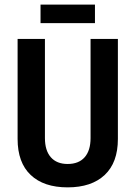

<svg xmlns="http://www.w3.org/2000/svg" viewBox="-20 -798 584 829"><path d="M155 -698V-778H390V-698ZM272 11Q169 11 112.5 -42.5Q56 -96 56 -198V-630H174V-202Q174 -148 199.5 -119Q225 -90 272 -90Q320 -90 345.5 -119Q371 -148 371 -202V-630H489V-198Q489 -96 432 -42.5Q375 11 272 11Z"/></svg>

Font: Pragati Narrow
Style: Bold
Weight: 700
Designer: Hector Gatti, Marcela Romero, Pablo Cosgaya and Nicolas Silva
Foundry: Omnibus-Type
Version: Version 1.010; ttfautohint (v1.3)